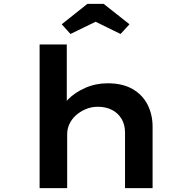

<svg xmlns="http://www.w3.org/2000/svg" viewBox="-20 -969 986 989"><path d="M184 0V-740H324V-389L282 -378Q294 -420 330 -456.5Q366 -493 419.5 -516.5Q473 -540 535 -540Q611 -540 662.5 -510.5Q714 -481 740 -430Q766 -379 766 -316V0H624V-286Q624 -327 606 -357Q588 -387 556.5 -403Q525 -419 484 -419Q450 -419 421 -406.5Q392 -394 370.5 -374.5Q349 -355 337.5 -330Q326 -305 326 -278V0H255Q223 0 205 0Q187 0 184 0ZM343 -794 298 -844 430 -949H514L647 -844L601 -794L458 -864H487Z"/></svg>

Font: Lexend Tera SemiBold
Style: Regular
Weight: 600
Version: Version 1.007